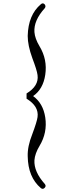

<svg xmlns="http://www.w3.org/2000/svg" viewBox="-20 -752 437 1171"><path d="M190 225Q186 295 254 371Q263 383 252 394Q241 405 229 395Q151 329 149 201Q147 141 177 66Q205 -9 209 -38Q218 -104 142 -150V-182Q218 -228 209 -294Q207 -310 199 -335.5Q191 -361 177 -398Q149 -475 149 -533Q152 -661 229 -726Q241 -737 252 -726Q262 -714 253 -702Q185 -627 190 -556Q193 -517 221 -470Q270 -389 256 -296Q243 -208 182 -166Q243 -122 256 -36Q270 57 221 138Q193 185 190 225Z"/></svg>

Font: Amiri
Style: Italic
Weight: 400
Italic angle: 10°
Designer: Khaled Hosny
Version: Version 0.113